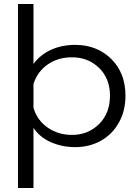

<svg xmlns="http://www.w3.org/2000/svg" viewBox="-20 -719 696 958"><path d="M69.8 219.2V-699.2H147V-399.9Q181.2 -446.3 234.9 -470.7Q288.6 -495.1 355 -495.1Q463.4 -495.1 534.7 -425.3Q606 -355.5 606 -241.2Q606 -165.5 573 -106.9Q540 -48.3 483.2 -16.6Q426.3 15.1 355 15.1Q290 15.1 234.1 -9.5Q178.2 -34.2 147 -81.1V219.2ZM338.9 -45.9Q419.9 -45.9 474.4 -100.1Q528.8 -154.3 528.8 -241.2Q528.8 -327.1 474.4 -380.1Q419.9 -433.1 338.9 -433.1Q270 -433.1 218.5 -397.7Q167 -362.3 147 -299.8V-181.2Q165.5 -118.7 218 -82.3Q270.5 -45.9 338.9 -45.9Z"/></svg>

Font: Prompt Light
Style: Regular
Weight: 300
Designer: Katatrad Team
Foundry: CadsonDemak
Version: Version 1.000;PS 001.000;hotconv 1.0.88;makeotf.lib2.5.64775